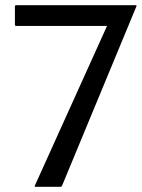

<svg xmlns="http://www.w3.org/2000/svg" viewBox="-20 -720 548 740"><path d="M505.5 -695 219.5 -5Q217.5 0 212.5 0H117.5Q112 0 114.5 -5L392.5 -620H42.5Q37.5 -620 37.5 -625V-695Q37.5 -700 42.5 -700H502.5Q508 -700 505.5 -695Z"/></svg>

Font: MFEK Sans
Style: Regular
Weight: 400
Designer: Owen Earl
Foundry: indestructible type*
Version: Version 0.001; ttfautohint (v1.8.4.7-5d5b)